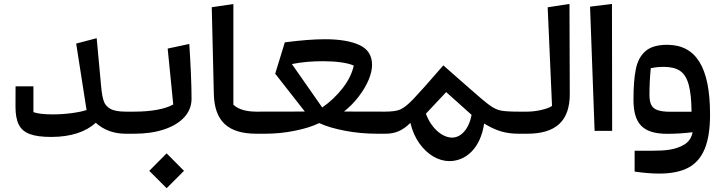

<svg xmlns="http://www.w3.org/2000/svg" viewBox="-20 -677 3749 993"><path d="M673.3 14.6V-99.6H629.9C594.2 -99.6 567.9 -104.5 550.8 -114.3C533.7 -124 522 -137.2 516.6 -154.3C510.7 -170.9 506.3 -194.8 503.4 -226.6L480 -479.5L374 -451.7L427.7 -107.9C408.7 -101.6 382.8 -96.2 350.1 -91.8C316.9 -87.4 284.2 -85.4 252 -85.4C207 -85.4 173.8 -89.4 152.8 -97.2V-230.5H60.5L60.1 -125.5C60.1 -85.4 65.9 -54.2 77.6 -31.7C100.6 13.2 150.9 31.2 246.1 31.2C345.7 31.2 424.3 4.9 475.1 -42C517.1 -4.4 568.8 14.6 629.9 14.6Z M629.9 -99.6V14.6H673.8C732.4 14.6 784.2 7.3 829.1 -7.8C918.5 -37.6 970.7 -93.8 970.7 -166C970.7 -198.2 969.7 -242.7 967.3 -299.3C964.8 -355.5 961.9 -405.8 959 -449.7L847.2 -425.8L876 -136.7C834.5 -112.8 761.7 -99.6 673.8 -99.6ZM752 206.5 841.8 296.4 931.6 206.5 841.8 116.2Z M1350.6 14.6V-99.6H1306.6C1252.9 -99.6 1212.9 -111.3 1187 -135.3V-656.2L1075.2 -639.6L1085.9 -191.4C1089.4 -50.3 1158.7 14.6 1306.6 14.6Z M1403.3 -295.9 1556.6 -100.1 1306.6 -99.6V14.6H1350.6C1401.4 14.6 1452.1 9.8 1503.4 -0.5C1554.7 -10.7 1597.2 -23.9 1630.9 -40.5C1666.5 -23.9 1711.4 -10.7 1765.6 -0.5C1819.8 9.8 1874.5 14.6 1929.7 14.6H1973.1V-99.6L1759.3 -100.1C1787.1 -122.6 1812.5 -147.9 1834.5 -176.8C1878.4 -233.4 1904.3 -294.4 1904.3 -341.3C1904.3 -389.6 1882.3 -424.3 1838.4 -444.3C1794.4 -464.4 1735.4 -474.1 1660.6 -474.1C1605.5 -474.1 1536.1 -468.8 1453.1 -458ZM1809.6 -337.9C1801.3 -299.3 1782.7 -260.7 1752.9 -222.2C1723.1 -183.6 1688 -149.9 1646.5 -121.1L1489.7 -345.7C1537.6 -355.5 1590.8 -360.4 1649.9 -360.4C1716.8 -360.4 1775.9 -353 1809.6 -337.9Z M1929.2 -99.6V14.6H1973.6C2022.5 14.6 2061.5 -0.5 2102.5 -41.5C2111.8 -2 2127 33.2 2147.9 63C2189.9 123 2247.6 156.2 2304.2 156.2C2389.2 156.2 2465.3 89.8 2483.9 -38.1C2515.6 -18.6 2545.4 -4.9 2572.8 2.9C2599.6 10.7 2629.4 14.6 2661.1 14.6H2706.1V-99.6H2661.1C2617.7 -99.6 2587.4 -101.6 2569.3 -105.5C2551.3 -108.9 2532.2 -118.2 2512.7 -132.3C2493.2 -146.5 2458 -175.8 2407.2 -220.7L2272.9 -338.9C2196.3 -250.5 2144 -191.9 2116.7 -163.6C2089.4 -135.3 2066.9 -117.7 2049.3 -110.4C2031.7 -103 2004.9 -99.6 1968.8 -99.6ZM2418.9 -83C2405.3 -8.3 2363.3 34.7 2318.4 34.7C2270 34.7 2211.9 -10.3 2182.6 -88.9L2287.6 -200.7Z M2925.3 -656.7 2812.5 -639.2 2835 -129.4C2823.7 -121.1 2805.7 -114.3 2779.8 -108.4C2753.9 -102.5 2729.5 -99.6 2706.1 -99.6H2662.1V14.6H2706.1C2855 14.6 2927.2 -51.3 2926.8 -191.4Z M3145 -656.7 3031.7 -642.6 3055.2 0H3146Z M3262.2 102.5V210.4C3309.1 217.3 3351.6 220.7 3390.1 220.7C3452.1 220.7 3502 210.4 3540.5 189.9C3616.7 148.9 3652.3 62 3652.3 -85C3652.3 -329.1 3580.1 -445.3 3430.2 -445.3C3380.4 -445.3 3342.8 -434.1 3317.9 -412.1C3293 -390.1 3276.4 -359.4 3268.6 -319.8C3260.3 -280.3 3256.3 -227.1 3256.3 -161.1C3256.3 -36.6 3305.2 15.1 3431.6 15.1C3475.1 15.1 3518.6 12.2 3562 6.8C3556.6 35.6 3542 56.6 3519 70.8C3472.2 98.6 3419.9 102.5 3352.1 102.5ZM3338.9 -188C3338.9 -233.4 3341.3 -278.8 3345.7 -324.2C3372.6 -329.6 3388.7 -331.1 3413.6 -331.1C3449.2 -331.1 3477.5 -324.2 3497.6 -310.1C3538.1 -282.2 3555.2 -219.7 3556.6 -99.1H3446.3C3417.5 -99.1 3396 -102.1 3380.9 -107.4C3350.6 -118.2 3338.9 -141.1 3338.9 -188Z"/></svg>

Font: SG Kara
Style: Regular
Weight: 400
Designer: Damoon Khanjanzadeh
Version: Version 1.000